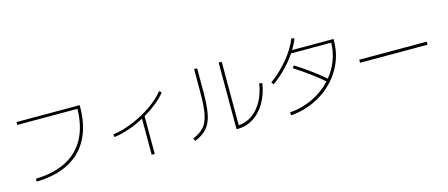

<svg xmlns="http://www.w3.org/2000/svg" viewBox="-48 -1317 4418 1895"><g transform="rotate(-15 2160.5 -369.5)"><path d="M732.4 -621.1H118.2V-650.4H763.7V-636.7Q763.2 -446.3 693.8 -312.3Q624.5 -178.2 489.5 -106.9Q354.5 -35.6 160.2 -31.2L157.2 -60.5Q341.3 -65.4 468.8 -130.9Q596.2 -196.3 662.8 -319.8Q729.5 -443.4 732.4 -621.1Z M1556.6 -581.1 1578.1 -561.5Q1538.1 -512.2 1480.5 -465.8Q1422.9 -419.4 1354.5 -379.4V6.8H1323.2V-362.3Q1247.6 -321.8 1168 -294.4Q1088.4 -267.1 1014.6 -256.8L1009.8 -285.2Q1106.9 -298.3 1212.2 -341.6Q1317.4 -384.8 1408.7 -447.8Q1500 -510.7 1556.6 -581.1Z M2197.3 -701.2H2228.5V-52.2Q2304.2 -56.6 2367.2 -100.6Q2430.2 -144.5 2472.7 -221.4Q2515.1 -298.3 2531.2 -399.4L2561.5 -394.5Q2543.5 -282.7 2494.1 -198Q2444.8 -113.3 2371.6 -66.9Q2298.3 -20.5 2211.9 -20.5H2197.3ZM1946.3 -462.9V-701.2H1977.5V-462.9Q1977.5 -316.9 1959.7 -231.7Q1941.9 -146.5 1898.9 -96.9Q1856 -47.4 1775.4 -14.6L1760.7 -42Q1836.4 -72.3 1875.5 -117.9Q1914.6 -163.6 1930.4 -242.9Q1946.3 -322.3 1946.3 -462.9Z M3177.2 -246.6Q3045.4 -358.9 2889.6 -458L2906.2 -482.4Q3064.5 -382.8 3197.3 -269.5Q3254.9 -340.8 3287.1 -425.8Q3319.3 -510.7 3321.3 -603.5H2910.6Q2864.3 -534.7 2802 -470.7Q2739.7 -406.7 2667 -353.5L2648.4 -377Q2752.4 -453.1 2832.8 -550.8Q2913.1 -648.4 2952.1 -746.1L2982.4 -738.3Q2962.9 -688 2929.2 -632.8H3352.5V-618.2Q3352.5 -460.9 3274.9 -328.1Q3197.3 -195.3 3061 -111.6Q2924.8 -27.8 2755.9 -12.7L2749 -43Q2878.4 -53.7 2988.5 -106.9Q3098.6 -160.2 3177.2 -246.6Z M3544.9 -369.1H4234.4V-337.9H3544.9Z"/></g></svg>

Font: Pretendard GOV Thin
Style: Regular
Weight: 100
Designer: Base glyphs from Inter by Rasmus Andersson; Hangeul glyphs from Noto Sans CJK(Source Han Sans) by Jang Soo-young and Kan
Foundry: Kil Hyung-jin
Version: Version 1.309